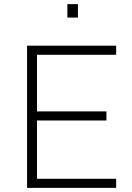

<svg xmlns="http://www.w3.org/2000/svg" viewBox="-20 -909 639 929"><path d="M111 0V-688H542V-644H159V-370H495V-326H159V-44H542V0ZM306 -824V-889H357V-824Z"/></svg>

Font: Saira ExtraLight
Style: Regular
Weight: 200
Designer: Hector Gatti with collaboration of the Omnibus-Type team
Foundry: Omnibus-Type
Version: Version 1.100; ttfautohint (v1.8.3)